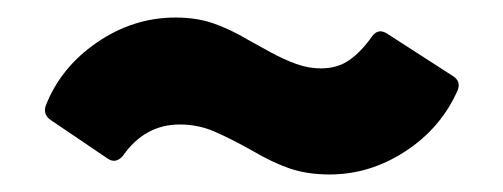

<svg xmlns="http://www.w3.org/2000/svg" viewBox="-20 -400 574 219"><path d="M268 -228Q243 -242 224.5 -250Q206 -258 185 -258Q145 -258 120 -222Q112 -213 103 -219L38 -263Q29 -269 32 -279Q49 -323 90.5 -351.5Q132 -380 180 -380Q204 -380 223 -373.5Q242 -367 264 -354Q271 -350 287.5 -341Q304 -332 318 -327Q332 -322 346 -322Q365 -322 378.5 -331.5Q392 -341 404 -358Q411 -368 421 -362L497 -313Q506 -307 502 -297Q483 -254 442.5 -227.5Q402 -201 356 -201Q330 -201 310 -208Q290 -215 268 -228Z"/></svg>

Font: UMi
Style: Bold
Weight: 700
Designer: Peter Middis
Foundry: We Are UMi
Version: Version 1.0